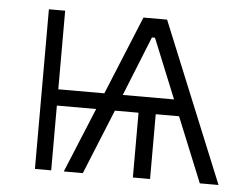

<svg xmlns="http://www.w3.org/2000/svg" viewBox="-43 -572 795 623"><g transform="rotate(5 354.5 -260.0)"><path d="M92 0H145V-211H273L186 0H248L334 -211H411V0H467V-211H543L629 0H690L477 -520H400L295 -264H145V-520H92ZM355 -264 433 -458H443L522 -264Z"/></g></svg>

Font: Fixel Text Light
Style: Regular
Weight: 300
Width: 4
Designer: AlfaBravo + MacPaw
Foundry: Kyrylo Tkachov, Marchela Mozhyna, Serhii Makarenko, Maria Weinstein, Zakhar Kryvoshyya
Version: Version 1.211